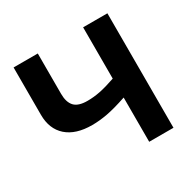

<svg xmlns="http://www.w3.org/2000/svg" viewBox="-157 -875 1042 1037"><g transform="rotate(-30 364.0 -357.0)"><path d="M638.2 0H486.8V-275.9Q411.6 -250.5 361.6 -241.2Q311.5 -231.9 266.1 -231.9Q164.1 -231.9 108.6 -281Q53.2 -330.1 53.2 -418.9V-713.9H204.1V-461.9Q204.1 -410.2 228 -384Q252 -357.9 309.1 -357.9Q349.1 -357.9 388.9 -366Q428.7 -374 486.8 -394V-713.9H638.2Z"/></g></svg>

Font: Zoram GWebM
Style: Bold
Weight: 700
Foundry: Ascender Corporation
Version: Version 1.000